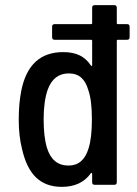

<svg xmlns="http://www.w3.org/2000/svg" viewBox="-20 -720 532 748"><path d="M485 -616V-575Q485 -565 475 -565H439Q435 -565 435 -561V-10Q435 0 425 0H349Q339 0 339 -10V-43Q339 -45 337 -46Q335 -47 334 -45Q296 8 221 8Q159 8 121 -28Q83 -64 66 -139Q53 -190 53 -253Q53 -317 63 -367Q93 -517 226 -517Q265 -517 291 -504Q317 -491 334 -465Q336 -463 337.5 -463Q339 -463 339 -466V-561Q339 -565 335 -565H193Q183 -565 183 -575V-616Q183 -626 193 -626H335Q339 -626 339 -630V-690Q339 -700 349 -700H425Q435 -700 435 -690V-630Q435 -626 439 -626H475Q485 -626 485 -616ZM338 -255Q338 -330 324 -369Q315 -401 296.5 -417.5Q278 -434 248 -434Q189 -434 166 -371Q150 -326 150 -255Q150 -187 163 -144Q184 -75 247 -75Q305 -75 325 -142Q338 -182 338 -255Z"/></svg>

Font: Barlow Semi Condensed Medium
Style: Regular
Weight: 500
Width: 4
Designer: Jeremy Tribby
Foundry: Tribby Type
Version: Version 1.422; ttfautohint (v1.8)